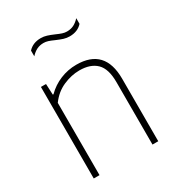

<svg xmlns="http://www.w3.org/2000/svg" viewBox="-180 -869 904 981"><g transform="rotate(-30 272.0 -378.0)"><path d="M85 -540H115L118 -475.5H122Q157 -510.5 202.5 -529.2Q248 -548 298 -548Q465.5 -548 465.5 -369V0H431.5V-369Q431.5 -447 396.8 -481Q362 -515 297 -515Q249.5 -515 201 -493.8Q152.5 -472.5 119 -426.5V0H85ZM268 -710.5Q248 -719.5 234.8 -723.8Q221.5 -728 208.5 -728Q186 -728 168.2 -719.2Q150.5 -710.5 134 -692.5V-726Q161.5 -756.5 208.5 -756.5Q226.5 -756.5 243.2 -751.2Q260 -746 283 -736Q303 -727 316.2 -722.8Q329.5 -718.5 342.5 -718.5Q365 -718.5 382.8 -727.2Q400.5 -736 417 -754V-720.5Q389.5 -690 342.5 -690Q324.5 -690 307.8 -695.2Q291 -700.5 268 -710.5Z"/></g></svg>

Font: Encode Sans Thin
Style: Regular
Weight: 250
Designer: Multiple Designers
Foundry: Impallari Type
Version: Version 2.000